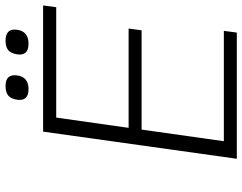

<svg xmlns="http://www.w3.org/2000/svg" viewBox="-111 -765 876 694"><g transform="rotate(-90 327.0 -418.0)"><path d="M647.9 -652.8H249L211.9 -391.1H570.8L564.5 -344.2H205.6L163.6 -46.9H562.5L556.2 0H100.1L198.2 -700.2H654.3ZM363.3 -835.9Q407.2 -835.9 401.4 -793.9Q395.5 -752.9 352.1 -752.9Q307.6 -752.9 313.5 -793.9Q316.9 -816.4 328.6 -826.2Q340.3 -835.9 363.3 -835.9ZM527.3 -835.9Q572.3 -835.9 566.4 -793.9Q560.5 -752.9 515.6 -752.9Q471.7 -752.9 477.5 -793.9Q481 -816.4 492.7 -826.2Q504.4 -835.9 527.3 -835.9Z"/></g></svg>

Font: Fivo Sans Light
Style: Regular
Weight: 300
Designer: Alexander Slobzheninov
Foundry: Alexander Slobzheninov
Version: 1.0